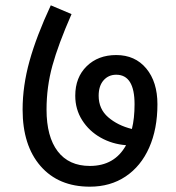

<svg xmlns="http://www.w3.org/2000/svg" viewBox="-20 -702 662 722"><path d="M572 -310Q572 -217 541 -147Q510 -77 452.5 -38.5Q395 0 318 0Q200 0 132.5 -77.5Q65 -155 65 -290Q65 -379 91 -472.5Q117 -566 171 -682L249 -649Q199 -535 177 -455Q155 -375 155 -290Q155 -188 197 -133Q239 -78 318 -78Q411 -78 454 -156Q402 -160 358.5 -184.5Q315 -209 289 -250Q263 -291 263 -342Q263 -411 306 -453Q349 -495 417 -495Q488 -495 530 -444.5Q572 -394 572 -310ZM476 -217Q486 -257 486 -310Q486 -421 417 -421Q388 -421 369.5 -400Q351 -379 351 -342Q351 -292 387 -261Q423 -230 476 -217Z"/></svg>

Font: FiraGO
Style: Regular
Weight: 400
Designer: bBox Type
Foundry: bBox Type GmbH
Version: Version 1.001;April 20, 2020;FontCreator 12.0.0.2555 64-bit